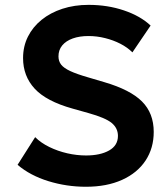

<svg xmlns="http://www.w3.org/2000/svg" viewBox="-20 -734 675 770"><path d="M324.5 15Q247 15 174 -7.5Q101 -30 50.5 -73L121 -184Q144 -161 177.8 -144.5Q211.5 -128 249.8 -119.2Q288 -110.5 325 -110.5Q382 -110.5 417.5 -130.5Q453 -150.5 453 -189Q453 -220 428 -240.8Q403 -261.5 335 -280.5L271 -298.5Q165.5 -328 119 -378.5Q72.5 -429 72.5 -501Q72.5 -548 92 -587Q111.5 -626 146.8 -654.5Q182 -683 230.2 -698.8Q278.5 -714.5 335 -714.5Q411.5 -714.5 477.2 -692.2Q543 -670 584 -631.5L511 -524Q491 -544 462.8 -558.5Q434.5 -573 401.5 -581.2Q368.5 -589.5 335 -589.5Q299 -589.5 271.8 -579.8Q244.5 -570 229.5 -551.8Q214.5 -533.5 214.5 -508Q214.5 -488.5 225.2 -474.8Q236 -461 261.8 -449Q287.5 -437 332.5 -424L398.5 -404.5Q502.5 -374 549.5 -327Q596.5 -280 596.5 -205Q596.5 -140 563.8 -90.2Q531 -40.5 469.8 -12.8Q408.5 15 324.5 15Z"/></svg>

Font: Geologica Roman SemiBold
Style: Regular
Weight: 600
Designer: Sindre Bremnes, Frode Helland
Foundry: Monokrom Skriftforlag AS
Version: Version 1.010;gftools[0.9.28]